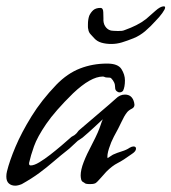

<svg xmlns="http://www.w3.org/2000/svg" viewBox="-37 -575 542 607"><path d="M11 12Q-1 12 -9 5Q-17 -2 -17 -17Q-17 -21 -16.5 -25Q-16 -29 -15 -33Q-7 -66 12 -111Q31 -156 62.5 -207Q94 -258 141 -307Q176 -343 216 -358.5Q256 -374 301 -374H302Q336 -374 347 -356.5Q358 -339 358 -321Q358 -300 352 -288L351 -287Q347 -283 341 -283Q336 -283 331.5 -287Q327 -291 327 -298Q327 -308 323.5 -315Q320 -322 315 -327Q314 -329 310 -329.5Q306 -330 301 -330H300Q297 -330 294 -331.5Q291 -333 288 -333Q250 -333 194 -280Q137 -224 109 -183Q81 -142 70.5 -112.5Q60 -83 55 -60Q54 -52 60 -52Q71 -52 87.5 -62Q104 -72 122 -86Q140 -100 157 -114.5Q174 -129 184 -138Q189 -143 193.5 -145Q198 -147 201 -150Q206 -154 208.5 -158Q211 -162 215 -165Q251 -196 273 -214.5Q295 -233 307.5 -244Q320 -255 329 -263Q342 -276 358 -276Q381 -276 387 -251Q391 -237 380 -231.5Q369 -226 364 -219Q356 -209 347 -189.5Q338 -170 323 -143Q314 -126 307.5 -105.5Q301 -85 303 -75L320 -86Q333 -92 348 -96.5Q363 -101 373 -108Q380 -112 385 -112Q393 -112 393 -105Q393 -97 381 -89Q352 -68 335 -59.5Q318 -51 299 -32Q295 -28 282.5 -13.5Q270 1 265 4Q261 6 256.5 6.5Q252 7 248 7Q234 7 231 4Q229 2 225.5 0.5Q222 -1 220 -6Q218 -14 218 -20Q218 -38 227.5 -62.5Q237 -87 253 -117Q266 -142 272 -156Q278 -170 281 -179.5Q284 -189 288 -198Q274 -185 259 -171Q244 -157 224 -140Q221 -138 216 -134.5Q211 -131 209 -130L182 -105Q154 -83 132 -64Q110 -45 87 -28Q64 -11 32 7Q20 12 11 12ZM315 -436Q298 -436 284 -440Q270 -444 261 -454Q257 -459 250 -466Q243 -473 242 -483Q241 -486 241 -490Q241 -494 241 -498Q241 -513 245 -525Q250 -536 258 -543Q266 -550 281 -550Q289 -550 289.5 -536.5Q290 -523 290 -517Q289 -502 295.5 -492Q302 -482 312 -479Q314 -478 323 -477.5Q332 -477 336 -477Q344 -477 348.5 -477.5Q353 -478 360 -481Q377 -487 394 -495.5Q411 -504 425 -515Q438 -526 454 -540.5Q470 -555 481 -555Q485 -555 485 -551Q485 -546 476 -533.5Q467 -521 455 -509Q440 -492 422.5 -477Q405 -462 385 -454Q365 -446 348.5 -441Q332 -436 315 -436Z"/></svg>

Font: Vujahday Script
Style: Regular
Weight: 400
Designer: Robert E. Leuschke
Foundry: Robert E. Leuschke
Version: Version 1.010; ttfautohint (v1.8.3)